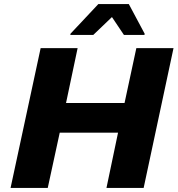

<svg xmlns="http://www.w3.org/2000/svg" viewBox="-20 -925 874 945"><path d="M32 0 180 -688H362L305 -418H593L651 -688H834L687 0H504L561 -272H274L215 0ZM326 -753 327 -759 464 -905H614L692 -759L691 -753H590L531 -841L439 -753Z"/></svg>

Font: Saira Expanded
Style: Bold Italic
Weight: 700
Width: 7
Italic angle: -12°
Designer: Hector Gatti with collaboration of the Omnibus-Type team
Foundry: Omnibus-Type
Version: Version 1.101